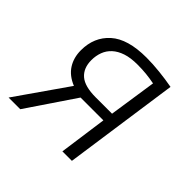

<svg xmlns="http://www.w3.org/2000/svg" viewBox="-138 -674 815 815"><g transform="rotate(45 269.0 -267.0)"><path d="M173 -231Q129 -249 108 -282Q87 -315 87 -359Q87 -438 140.5 -486Q194 -534 306 -534Q344 -534 386 -529.5Q428 -525 466 -518L392 0H335L365 -216H228L82 0H12ZM403 -476Q377 -481 353 -483.5Q329 -486 300 -486Q259 -486 230.5 -476.5Q202 -467 183.5 -450Q165 -433 156.5 -410Q148 -387 148 -361Q148 -313 177.5 -287.5Q207 -262 273 -262H371Z"/></g></svg>

Font: Glekhifnjqigglhiwekvrgaqftz
Style: Regular
Weight: 300
Italic angle: -8°
Designer: Carrois Corporate & Edenspiekermann
Foundry: Carrois Corporate GbR & Edenspiekermann AG
Version: Version 2.001